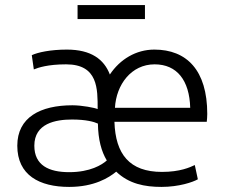

<svg xmlns="http://www.w3.org/2000/svg" viewBox="-20 -724 894 755"><path d="M48 -151C48 -35 135 11 252 11C350 11 408 -25 437 -49C487 -1 549 11 615 11C684 11 739 -8 758 -19L746 -75C727 -66 688 -48 617 -48C489 -48 434 -118 430 -245H793C794 -254 795 -265 795 -276C795 -448 714 -529 587 -529C515 -529 452 -491 412 -431C389 -491 338 -529 243 -529C178 -529 128 -518 105 -507L113 -451C130 -458 168 -471 240 -471C366 -471 364 -374 364 -295C354 -300 302 -310 265 -310C139 -310 48 -263 48 -151ZM115 -151C115 -239 199 -254 263 -254C319 -254 350 -245 365 -238C366 -174 379 -128 400 -93C381 -76 335 -47 252 -47C172 -47 115 -74 115 -151ZM432 -300C437 -391 496 -471 588 -471C676 -471 725 -408 728 -300ZM285 -649H550V-704H285Z"/></svg>

Font: Repo Light
Style: Regular
Weight: 300
Designer: Stefan Peev
Foundry: Context Ltd
Version: Version 001.502